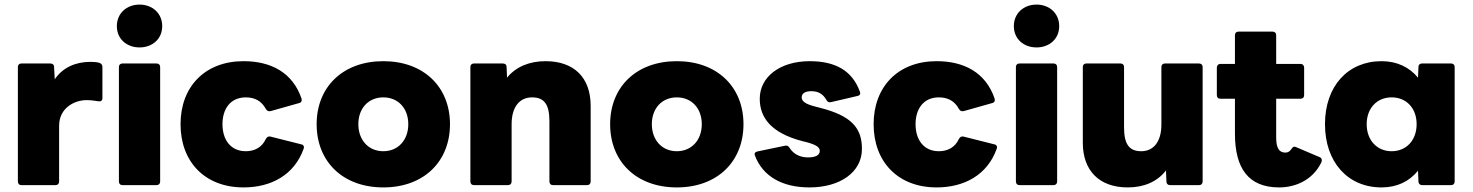

<svg xmlns="http://www.w3.org/2000/svg" viewBox="-20 -808 6427 838"><path d="M222 0C232 0 238 -6 238 -16V-259C238 -337 305 -371 358 -371C379 -371 395 -368 409 -366C420 -364 427 -369 427 -379V-516C427 -525 422 -531 413 -534C402 -537 389 -538 375 -538C312 -538 255 -515 219 -462L216 -516C216 -526 209 -531 199 -531H74C64 -531 58 -525 58 -516V-16C58 -6 64 0 74 0Z M589 -601C645 -601 688 -638 688 -694C688 -750 645 -788 589 -788C533 -788 490 -750 490 -694C490 -638 533 -601 589 -601ZM663 0C673 0 679 -6 679 -16V-516C679 -525 673 -531 663 -531H515C505 -531 499 -525 499 -516V-16C499 -6 505 0 515 0Z M1043 10C1163 10 1264 -44 1305 -158C1309 -168 1305 -176 1295 -178L1160 -212C1151 -214 1145 -210 1140 -201C1123 -164 1090 -148 1053 -148C985 -148 951 -200 951 -266C951 -332 985 -383 1053 -383C1091 -383 1121 -368 1140 -333C1145 -324 1152 -321 1161 -323L1285 -358C1295 -360 1299 -368 1296 -378C1257 -492 1162 -541 1043 -541C874 -541 768 -429 768 -266C768 -102 874 10 1043 10Z M1653 10C1830 10 1944 -103 1944 -266C1944 -428 1830 -541 1653 -541C1476 -541 1362 -428 1362 -266C1362 -103 1476 10 1653 10ZM1653 -148C1588 -148 1544 -197 1544 -266C1544 -335 1588 -383 1653 -383C1718 -383 1762 -335 1762 -266C1762 -197 1718 -148 1653 -148Z M2197 0C2207 0 2213 -6 2213 -16V-266C2213 -344 2250 -383 2302 -383C2355 -383 2378 -353 2378 -279V-16C2378 -6 2384 0 2394 0H2542C2552 0 2558 -6 2558 -16V-346C2558 -468 2487 -541 2361 -541C2291 -541 2232 -517 2193 -469L2191 -516C2191 -526 2184 -531 2174 -531H2049C2039 -531 2033 -525 2033 -516V-16C2033 -6 2039 0 2049 0Z M2934 10C3111 10 3225 -103 3225 -266C3225 -428 3111 -541 2934 -541C2757 -541 2643 -428 2643 -266C2643 -103 2757 10 2934 10ZM2934 -148C2869 -148 2825 -197 2825 -266C2825 -335 2869 -383 2934 -383C2999 -383 3043 -335 3043 -266C3043 -197 2999 -148 2934 -148Z M3513 10C3646 10 3742 -56 3742 -158C3742 -249 3697 -303 3557 -338L3538 -343C3498 -353 3479 -365 3479 -383C3479 -402 3497 -410 3521 -410C3553 -410 3572 -397 3587 -372C3591 -364 3597 -360 3606 -362L3722 -389C3733 -391 3737 -398 3733 -408C3700 -499 3627 -541 3514 -541C3385 -541 3296 -473 3296 -377C3296 -296 3344 -228 3482 -192L3502 -187C3546 -175 3558 -164 3558 -149C3558 -130 3538 -121 3507 -121C3473 -121 3444 -134 3426 -163C3421 -171 3415 -174 3406 -172L3286 -147C3276 -145 3271 -138 3275 -129C3309 -39 3393 10 3513 10Z M4068 10C4188 10 4289 -44 4330 -158C4334 -168 4330 -176 4320 -178L4185 -212C4176 -214 4170 -210 4165 -201C4148 -164 4115 -148 4078 -148C4010 -148 3976 -200 3976 -266C3976 -332 4010 -383 4078 -383C4116 -383 4146 -368 4165 -333C4170 -324 4177 -321 4186 -323L4310 -358C4320 -360 4324 -368 4321 -378C4282 -492 4187 -541 4068 -541C3899 -541 3793 -429 3793 -266C3793 -102 3899 10 4068 10Z M4504 -601C4560 -601 4603 -638 4603 -694C4603 -750 4560 -788 4504 -788C4448 -788 4405 -750 4405 -694C4405 -638 4448 -601 4504 -601ZM4578 0C4588 0 4594 -6 4594 -16V-516C4594 -525 4588 -531 4578 -531H4430C4420 -531 4414 -525 4414 -516V-16C4414 -6 4420 0 4430 0Z M4902 10C4972 10 5030 -14 5069 -64L5071 -16C5071 -5 5078 0 5088 0H5213C5223 0 5229 -6 5229 -16V-516C5229 -525 5223 -531 5213 -531H5065C5055 -531 5049 -525 5049 -516V-265C5049 -187 5013 -148 4961 -148C4909 -148 4886 -178 4886 -252V-516C4886 -525 4880 -531 4870 -531H4722C4712 -531 4706 -525 4706 -516V-185C4706 -64 4777 10 4902 10Z M5563 10C5633 10 5708 -21 5746 -97C5752 -109 5749 -118 5740 -122L5639 -165C5629 -170 5624 -168 5619 -161C5610 -147 5602 -142 5590 -142C5562 -142 5550 -163 5550 -208V-377H5656C5666 -377 5672 -383 5672 -393V-513C5672 -522 5666 -529 5656 -529H5550V-654C5550 -664 5544 -670 5534 -670H5386C5376 -670 5370 -664 5370 -654V-529H5307C5297 -529 5291 -522 5291 -513V-393C5291 -383 5297 -377 5307 -377H5370V-225C5370 -73 5429 10 5563 10Z M6010 10C6077 10 6131 -16 6169 -63L6171 -16C6171 -6 6178 0 6187 0H6313C6323 0 6329 -6 6329 -16V-516C6329 -525 6323 -531 6313 -531H6187C6178 -531 6171 -526 6171 -516L6169 -469C6131 -515 6077 -541 6010 -541C5862 -541 5763 -431 5763 -266C5763 -101 5862 10 6010 10ZM6054 -148C5989 -148 5945 -197 5945 -266C5945 -335 5989 -383 6054 -383C6119 -383 6163 -335 6163 -266C6163 -197 6119 -148 6054 -148Z"/></svg>

Font: LINE Seed Sans TH ExtraBold
Style: Regular
Weight: 800
Designer: Dalton Maag Ltd | Thai characters by Cadson Demak Co.,Ltd.
Foundry: Dalton Maag Ltd
Version: Version 1.003